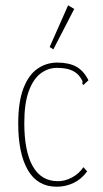

<svg xmlns="http://www.w3.org/2000/svg" viewBox="-20 -696 390 727"><path d="M195 11Q122 11 85.5 -52Q49 -115 49 -228Q49 -310 68.5 -361Q88 -412 121.5 -435.5Q155 -459 197 -459Q241 -459 269 -443.5Q297 -428 315 -392L302 -380L296 -374L291 -380Q294 -385 291 -391.5Q288 -398 278 -411Q265 -425 245.5 -432Q226 -439 195 -439Q162 -439 134 -418Q106 -397 89 -351Q72 -305 72 -230Q72 -124 103.5 -67.5Q135 -11 197 -10Q224 -9 251.5 -23.5Q279 -38 296 -63L310 -47Q288 -17 258 -3Q228 11 195 11ZM182 -509 168 -518 238 -676 261 -662Z"/></svg>

Font: Inconsolata ExtraCondensed ExtraLight
Style: Regular
Weight: 200
Width: 2
Monospace: yes
Designer: Raph Levien, Cyreal, Brenton Simpson
Foundry: Raph Levien, Cyreal, Google
Version: Version 3.001; ttfautohint (v1.8.2.53-6de2)